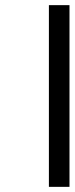

<svg xmlns="http://www.w3.org/2000/svg" viewBox="-20 -726 290 746"><path d="M250 -706V0H170V-706Z"/></svg>

Font: myMathFont
Style: Regular
Weight: 400
Designer: Ross Mills, John Hudson & Paul Hanslow, Tiro Typeworks Ltd; with prior portions MicroPress Inc., and Coen Hoffman. Math 
Foundry: Tiro Typeworks Ltd
Version: Version 2.13 b171